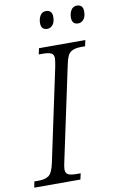

<svg xmlns="http://www.w3.org/2000/svg" viewBox="-116 -952 613 1004"><g transform="rotate(-10 190.5 -449.5)"><path d="M-18 0 -12 -32H11Q45 -32 64.5 -45.5Q84 -59 95 -111L200 -605Q202 -618 204 -629Q206 -640 206 -647Q206 -669 191 -675.5Q176 -682 149 -682H126L133 -714H379L372 -682H349Q315 -682 295.5 -668.5Q276 -655 266 -603L161 -110Q158 -97 156 -85.5Q154 -74 154 -67Q154 -45 169 -38.5Q184 -32 211 -32H234L227 0ZM358 -806Q325 -806 325 -842Q325 -865 335.5 -882Q346 -899 366 -899Q381 -899 390 -890.5Q399 -882 399 -863Q399 -835 387 -820.5Q375 -806 358 -806ZM194 -806Q161 -806 161 -842Q161 -865 171.5 -882Q182 -899 202 -899Q217 -899 226 -890.5Q235 -882 235 -863Q235 -835 223 -820.5Q211 -806 194 -806Z"/></g></svg>

Font: Noto Serif SemiCondensed Light
Style: Italic
Weight: 300
Width: 4
Italic angle: -12°
Designer: Monotype Design Team
Foundry: Monotype Imaging Inc.
Version: Version 2.013; ttfautohint (v1.8.4.7-5d5b)